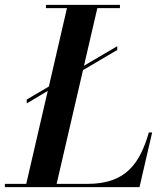

<svg xmlns="http://www.w3.org/2000/svg" viewBox="-66 -770 676 790"><path d="M44 -360.5V-344.5L130.5 -396L42 -13.5H-46V0H508L560 -225H546.5C509.5 -98 452 -13.5 295 -13.5H167L275.5 -481.5L416.5 -564.5V-580L279.5 -499.5L334.5 -736.5H427.5V-750H123V-736.5H209.5L135 -414Z"/></svg>

Font: Bodoni* 16pt Medium
Style: Italic
Weight: 500
Italic angle: -13°
Version: Version 2.3